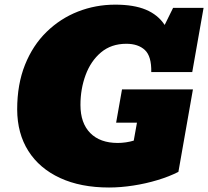

<svg xmlns="http://www.w3.org/2000/svg" viewBox="-20 -812 917 846"><path d="M460.4 14.2Q335.4 14.2 244.6 -27.8Q153.8 -69.8 105 -146.7Q56.2 -223.6 55.7 -329.6Q55.7 -440.4 90.1 -526.4Q124.5 -612.3 185.1 -671.4Q245.6 -730.5 323.5 -761Q401.4 -791.5 487.8 -791.5Q569.8 -791.5 622.8 -769.3Q675.8 -747.1 705.6 -702.1L742.7 -777.3H877L827.1 -494.6H646.5Q647.9 -564 618.4 -591.6Q588.9 -619.1 536.6 -619.1Q470.2 -619.1 425 -581.1Q379.9 -543 357.2 -481.4Q334.5 -419.9 334.5 -349.6Q334.5 -269.5 377.7 -225.8Q420.9 -182.1 499 -182.1Q516.1 -182.1 534.7 -184.8Q553.2 -187.5 569.3 -192.4L583.5 -271.5H491.7L517.6 -418H830.1L766.1 -54.7Q726.1 -34.2 674.3 -18.6Q622.6 -2.9 567.1 5.6Q511.7 14.2 460.4 14.2Z"/></svg>

Font: Bevan
Style: Italic
Weight: 400
Italic angle: -10°
Designer: Vernon Adams
Foundry: Vernon Adams
Version: Version 2.100; ttfautohint (v1.8.3)